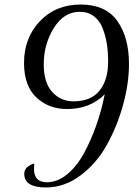

<svg xmlns="http://www.w3.org/2000/svg" viewBox="-20 -740 607 847"><path d="M187 64Q233 64 275.5 29.5Q318 -5 349.5 -62.5Q381 -120 404.5 -186.5Q428 -253 442 -324Q377 -259 276 -259Q194 -259 140 -310.5Q86 -362 86 -462Q86 -573 156 -646.5Q226 -720 336 -720Q446 -720 497.5 -647.5Q549 -575 549 -458Q549 -372 523 -277.5Q497 -183 451.5 -101Q406 -19 335 34Q264 87 183 87Q87 87 87 27Q87 -5 131 -19Q131 -14 130.5 -7Q130 0 130 6Q130 64 187 64ZM304 -293Q381 -293 419 -340Q457 -387 457 -469Q457 -510 451.5 -545.5Q446 -581 433 -615Q420 -649 394 -668.5Q368 -688 332 -688Q262 -688 217.5 -616.5Q173 -545 173 -456Q173 -375 210.5 -334Q248 -293 304 -293Z"/></svg>

Font: Dancing Script
Style: Regular
Weight: 400
Designer: Pablo Impallari
Foundry: Pablo Impallari. www.impallari.com
Version: Version 1.002